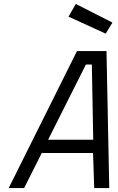

<svg xmlns="http://www.w3.org/2000/svg" viewBox="-20 -950 594 970"><path d="M444 -624 451 -244H223L414 -624ZM102 0 191 -177H450L456 0H532L518 -692H369L24 0ZM326 -866 514 -780 548 -836 363 -930Z"/></svg>

Font: RazerF5
Style: Italic
Weight: 400
Foundry: Razer Inc.
Version: Version 2